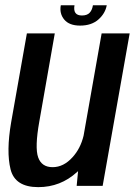

<svg xmlns="http://www.w3.org/2000/svg" viewBox="-20 -726 526 750"><path d="M279.5 0 285 -57.5Q283 -56 281 -54Q216.5 5 129.5 5Q38.5 5 21.2 -64.8Q4 -134.5 23.5 -248L85 -595.5H194L133.5 -251Q115.5 -150 129 -111.5Q142.5 -73 185.5 -73Q228.5 -73 263.5 -112Q294.5 -146 306.5 -196L377 -595.5H486.5L381 0ZM293 -626Q250.5 -626 231 -649.5Q211.5 -673 217.5 -705.5H271Q264 -665.5 300 -665.5Q320 -665.5 330 -676Q340 -686.5 343 -705.5H397Q391 -673 364 -649.5Q337 -626 293 -626Z"/></svg>

Font: Anybody Medium
Style: Italic
Weight: 500
Italic angle: -10°
Designer: Tyler Finck
Foundry: Etcetera Type Company
Version: Version 1.010; ttfautohint (v1.8.3) -l 8 -r 50 -G 200 -x 14 